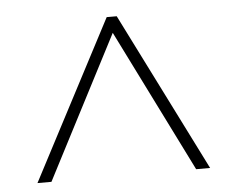

<svg xmlns="http://www.w3.org/2000/svg" viewBox="-40 -765 650 534"><g transform="rotate(-5 285.0 -497.5)"><path d="M44 -276 276 -719H304L526 -276H487L289 -674L83 -276Z"/></g></svg>

Font: Noto Sans Gujarati UI ExtraLight
Style: Regular
Weight: 200
Designer: Jelle Bosma - Monotype Design Team, Universal Thirst
Foundry: Monotype Imaging Inc.
Version: Version 2.106; ttfautohint (v1.8.4.7-5d5b)